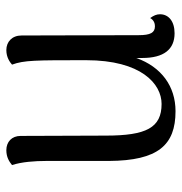

<svg xmlns="http://www.w3.org/2000/svg" viewBox="-4 -557 574 606"><g transform="rotate(-90 283.0 -254.0)"><path d="M529 -67C522 -54 510 -52 503 -52C483 -52 475 -66 475 -103L474 -473C474 -503 454 -521 428 -521C405 -521 390 -510 382 -503C396 -465 396 -429 396 -269C396 -95 321 -31 258 -31C183 -31 158 -79 158 -207L157 -476C157 -504 138 -521 112 -521C90 -521 76 -512 65 -503C75 -473 78 -431 78 -395V-197C79 -42 128 13 235 13C314 13 375 -32 403 -111V-92C403 -24 430 10 481 10C519 10 541 -9 541 -36C541 -47 537 -56 529 -67Z"/></g></svg>

Font: Arima Koshi
Style: Regular
Weight: 400
Designer: Joana Correia and Natanael Gama
Foundry: NDISCOVER
Version: Version 1.019;PS 001.019;hotconv 1.0.88;makeotf.lib2.5.64775